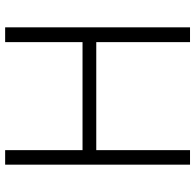

<svg xmlns="http://www.w3.org/2000/svg" viewBox="-26 -714 740 727"><g transform="rotate(-90 343.5 -350.0)"><path d="M84 -700V0H139V-355H548V0H604V-700H548V-407H139V-700Z"/></g></svg>

Font: Jost-300-LightPL
Style: Regular
Weight: 300
Version: Version 3.300; ttfautohint (v0.97) -l 8 -r 50 -G 200 -x 14 -